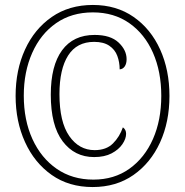

<svg xmlns="http://www.w3.org/2000/svg" viewBox="-20 -745 747 775"><path d="M354 10Q258 10 188.5 -39Q119 -88 81 -171.5Q43 -255 43 -358Q43 -462 81 -545Q119 -628 189 -676.5Q259 -725 355 -725Q450 -725 519.5 -676.5Q589 -628 626.5 -545Q664 -462 664 -358Q664 -253 626 -170Q588 -87 518.5 -38.5Q449 10 354 10ZM357 -20Q441 -20 502.5 -64Q564 -108 597.5 -184Q631 -260 631 -358Q631 -456 597.5 -532Q564 -608 502 -651.5Q440 -695 355 -695Q269 -695 206.5 -651.5Q144 -608 110 -531.5Q76 -455 76 -359Q76 -260 111 -183.5Q146 -107 209 -63.5Q272 -20 357 -20ZM360 -111Q281 -111 233 -174.5Q185 -238 185 -363Q185 -480 230.5 -542Q276 -604 362 -604Q426 -604 458.5 -573.5Q491 -543 491 -506Q491 -488 483.5 -477Q476 -466 463 -465Q463 -494 453.5 -519.5Q444 -545 421 -560.5Q398 -576 360 -576Q290 -576 255 -521Q220 -466 220 -365Q220 -253 259.5 -196Q299 -139 362 -139Q409 -139 436 -166Q463 -193 476 -231Q489 -222 489 -205Q489 -185 474 -163Q459 -141 430.5 -126Q402 -111 360 -111Z"/></svg>

Font: Noto Serif Bengali Condensed ExtraLight
Style: Regular
Weight: 200
Width: 3
Designer: Juan Bruce, Universal Thirst, Indian Type Foundry and the Monotype Design Team.
Foundry: Monotype Imaging Inc.
Version: Version 2.003; ttfautohint (v1.8.4.7-5d5b)